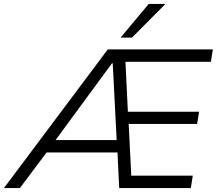

<svg xmlns="http://www.w3.org/2000/svg" viewBox="-57 -956 1111 976"><path d="M-37 0 491 -705H1025L1015 -642H551L579 -678L594 -368L557 -388H955L945 -326H559L596 -347L612 -30L581 -63H923L913 0H549L539 -206L559 -181H159L198 -205L44 0ZM512 -634 213 -227 191 -244H550L537 -226L516 -634ZM556 -765 699 -936H784L614 -765Z"/></svg>

Font: Nunito Sans 7pt Light
Style: Italic
Weight: 300
Italic angle: -9°
Designer: Vernon Adams
Foundry: Vernon Adams
Version: Version 3.101;gftools[0.9.27]